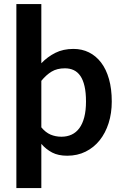

<svg xmlns="http://www.w3.org/2000/svg" viewBox="-20 -763 608 950"><path d="M184.5 -133Q205.5 -107.5 230.2 -97Q255 -86.5 284 -86.5Q312 -86.5 334.5 -97Q357 -107.5 372.8 -129Q388.5 -150.5 397 -183.2Q405.5 -216 405.5 -260.5Q405.5 -305.5 398.2 -336.8Q391 -368 377.5 -387.5Q364 -407 344.8 -416Q325.5 -425 301 -425Q262.5 -425 235.5 -408.8Q208.5 -392.5 184.5 -363ZM184.5 -450Q215 -482 253.8 -501.5Q292.5 -521 343.5 -521Q385.5 -521 420.2 -503.8Q455 -486.5 480.2 -453.5Q505.5 -420.5 519.2 -372Q533 -323.5 533 -260.5Q533 -203 517.5 -154Q502 -105 473.2 -69Q444.5 -33 403.8 -12.8Q363 7.5 312.5 7.5Q268.5 7.5 238.2 -8.2Q208 -24 184.5 -51V167.5H61V-743H184.5Z"/></svg>

Font: LatoLatin
Style: Bold
Weight: 700
Designer: Lukasz Dziedzic with Adam Twardoch and Botio Nikoltchev
Foundry: tyPoland Lukasz Dziedzic
Version: Version 2.015; 2015-08-06; http://www.latofonts.com/